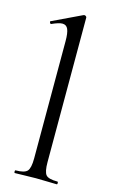

<svg xmlns="http://www.w3.org/2000/svg" viewBox="-114 -771 486 816"><g transform="rotate(15 129.0 -362.5)"><path d="M40 0Q37 0 37 -6Q37 -12 40 -12Q79 -12 91 -25.5Q103 -39 103 -81V-598Q103 -633 96 -649.5Q89 -666 71 -666Q56 -666 25 -652Q22 -650 19 -656Q16 -662 20 -663L148 -724Q150 -725 153 -725Q155 -725 158.5 -722.5Q162 -720 162 -717V-81Q162 -39 173 -25.5Q184 -12 224 -12Q227 -12 227 -6Q227 0 224 0Q207 0 183 -1Q159 -2 132 -2Q106 -2 81.5 -1Q57 0 40 0Z"/></g></svg>

Font: Cormorant Infant Light
Style: Regular
Weight: 400
Version: Version 4.001